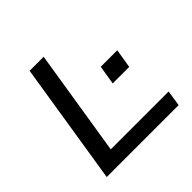

<svg xmlns="http://www.w3.org/2000/svg" viewBox="-176 -875 1044 1044"><g transform="rotate(-45 346.0 -352.5)"><path d="M76 0 188 -705H296L198 -91H643L629 0ZM459 -337 477 -447H604L586 -337Z"/></g></svg>

Font: Nunito Sans 10pt Expanded Medium
Style: Italic
Weight: 500
Width: 7
Italic angle: -9°
Designer: Vernon Adams
Foundry: Vernon Adams
Version: Version 3.101;gftools[0.9.27]